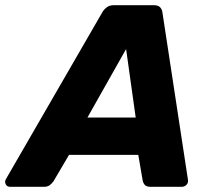

<svg xmlns="http://www.w3.org/2000/svg" viewBox="-70 -720 811 740"><path d="M-31 0Q-43 0 -48 -10Q-53 -20 -47 -30L324 -672Q330 -683 341 -691.5Q352 -700 369 -700H523Q540 -700 547.5 -691.5Q555 -683 556 -672L654 -30Q657 -16 649 -8Q641 0 631 0H510Q495 0 488.5 -7Q482 -14 480 -24L463 -123H196L136 -21Q131 -14 122.5 -7Q114 0 99 0ZM267 -267H453L416 -531Z"/></svg>

Font: Rubik
Style: Bold Italic
Weight: 700
Italic angle: -12°
Designer: Hubert and Fischer
Foundry: Hubert and Fischer
Version: Version 2.300;gftools[0.9.30]